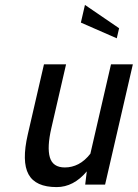

<svg xmlns="http://www.w3.org/2000/svg" viewBox="-20 -752 561 782"><path d="M327 0H408L521.1 -490H432.1L348.1 -126C333 -106.7 316.7 -92.5 299.3 -83.5C281.9 -74.5 263.5 -70 244.2 -70C211.5 -70 191.1 -83.7 183.1 -111C175.1 -138.3 177.1 -178 189.1 -230L249.1 -490H159.1L93.3 -205C76.2 -131 77.2 -76.7 96.2 -42C115.2 -7.3 153.4 10 210.7 10C256.7 10 297.6 -11.3 333.5 -54ZM309.4 -660 455.6 -596 465.1 -637 326 -732Z"/></svg>

Font: Cabin Condensed
Style: Regular
Weight: 400
Italic angle: -13°
Designer: Pablo Impallari
Foundry: Pablo Impallari. www.impallari.com Igino Marini. www.ikern.com
Version: Version 1.006